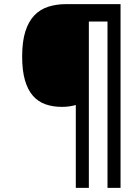

<svg xmlns="http://www.w3.org/2000/svg" viewBox="-20 -780 661 927"><path d="M346 -273Q332 -269 315.5 -266.5Q299 -264 279 -264Q235 -264 199.5 -276.5Q164 -289 139 -317.5Q114 -346 100.5 -392.5Q87 -439 87 -507Q87 -580 102.5 -628.5Q118 -677 146 -706Q174 -735 213 -747.5Q252 -760 299 -760H562V127H499V-676H409V127H346Z"/></svg>

Font: Noto Sans Display Medium
Style: Italic
Weight: 500
Italic angle: -12°
Designer: Monotype Design Team
Foundry: Monotype Imaging Inc.
Version: Version 2.003